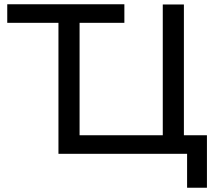

<svg xmlns="http://www.w3.org/2000/svg" viewBox="-20 -720 1014 900"><path d="M14 -700V-613H254V1H857V160H950V-86H842V-699H743V-86H353V-613H563V-700Z"/></svg>

Font: Malon Grotesk Med
Style: Regular
Weight: 500
Designer: Julieta Ulanovsky
Foundry: Julieta Ulanovsky
Version: Version 7.200